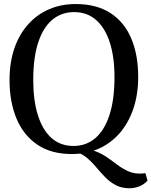

<svg xmlns="http://www.w3.org/2000/svg" viewBox="-20 -772 770 976"><path d="M639 185Q597.5 185 567.2 168.5Q537 152 513 127Q489 102 466.8 75.5Q444.5 49 419 28Q393.5 7 359.5 -0.5L408.5 -14.5Q447.5 -11.5 477.8 2Q508 15.5 533 33.8Q558 52 582 69.5Q606 87 632.5 98.8Q659 110.5 692 110.5Q702 110.5 708.2 109.5Q714.5 108.5 719 108L730 146Q712.5 166 687.5 175.5Q662.5 185 639 185ZM349 11Q242 12 170.8 -36Q99.5 -84 64 -169Q28.5 -254 28.5 -364.5Q28.5 -454.5 53 -526Q77.5 -597.5 122.8 -648Q168 -698.5 229.5 -725Q291 -751.5 364.5 -751.5Q470.5 -751.5 541.2 -705.8Q612 -660 647.2 -576.5Q682.5 -493 682.5 -381Q682.5 -292 658 -219.8Q633.5 -147.5 589 -96Q544.5 -44.5 483.5 -17Q422.5 10.5 349 11ZM354 -30Q417 -30 463.8 -69.2Q510.5 -108.5 536.2 -186.8Q562 -265 562 -381Q562 -481 538.5 -555Q515 -629 469.2 -669.8Q423.5 -710.5 356.5 -710.5Q293.5 -710.5 247 -672.5Q200.5 -634.5 174.8 -557.8Q149 -481 149 -365Q149 -262 172.5 -186.8Q196 -111.5 241.5 -70.8Q287 -30 354 -30Z"/></svg>

Font: Merriweather 72pt
Style: Regular
Weight: 400
Version: Version 2.100